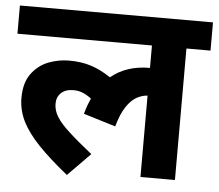

<svg xmlns="http://www.w3.org/2000/svg" viewBox="-48 -675 848 745"><g transform="rotate(5 376.0 -302.5)"><path d="M0 -512.2V-622.1H752V-512.2H658.2V0H523.9V-316.9Q504.9 -316.4 482.4 -304.7Q460.4 -292.5 441.9 -264.6Q423.3 -237.3 409.2 -187L284.2 -225.1Q293 -258.8 306.2 -286.1Q290.5 -298.3 273.4 -305.7Q256.8 -313 235.8 -313Q205.1 -313 188 -296.9Q170.9 -280.8 170.9 -254.9Q170.9 -228.5 186 -204.1Q202.1 -178.2 235.4 -148.4Q267.1 -118.7 326.2 -71.8L238.8 17.1Q168.9 -39.1 124.5 -85.4Q80.1 -131.8 58.6 -174.8Q37.1 -218.8 37.1 -265.1Q37.1 -325.2 63.5 -360.4Q89.4 -395.5 129.4 -411.1Q168.9 -425.8 208 -425.8Q259.3 -425.8 295.9 -413.1Q332 -401.9 372.1 -375Q432.6 -424.8 522 -424.8H523.9V-512.2Z"/></g></svg>

Font: Droid Sans Thai
Style: Bold
Weight: 700
Designer: Steve Matteson
Foundry: Ascender Corporation
Version: Version 1.00